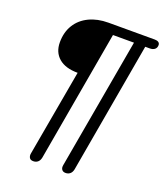

<svg xmlns="http://www.w3.org/2000/svg" viewBox="-172 -821 1027 1202"><g transform="rotate(20 341.5 -220.0)"><path d="M163 236Q163 230 164 227L266 -347Q184 -347 140 -385Q96 -423 96 -489Q96 -556 126.5 -605.5Q157 -655 212.5 -681.5Q268 -708 340 -708H649Q665 -708 674 -701.5Q683 -695 683 -683Q683 -665 671 -655Q659 -645 638 -645H608L455 227Q451 247 439 257.5Q427 268 409 268Q394 268 386 259.5Q378 251 378 237Q378 230 379 227L533 -645H393L240 227Q236 247 224 257.5Q212 268 194 268Q177 268 170 259Q163 250 163 236Z"/></g></svg>

Font: Kodchasan
Style: Italic
Weight: 400
Italic angle: -10°
Version: Version 1.000; ttfautohint (v1.6)